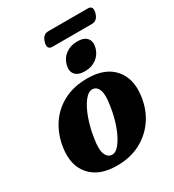

<svg xmlns="http://www.w3.org/2000/svg" viewBox="-191 -898 925 1019"><g transform="rotate(-30 271.0 -388.5)"><path d="M323 -469Q428 -467.5 480.5 -406.8Q533 -346 519.5 -245.5Q510 -170 470.5 -111.5Q431 -53 366.8 -20Q302.5 13 218.5 11.5Q115.5 10 62.8 -50Q10 -110 23.5 -211Q33.5 -285 71 -343.8Q108.5 -402.5 172 -436.2Q235.5 -470 323 -469ZM229 -52Q254 -50 278.5 -81.8Q303 -113.5 322.2 -165.8Q341.5 -218 350.5 -279Q361.5 -344 351 -373.5Q340.5 -403 315 -405.5Q288.5 -407 263.2 -374Q238 -341 219 -287.5Q200 -234 191.5 -175.5Q181 -112 192.2 -83Q203.5 -54 229 -52ZM328 -507.5Q287 -507.5 268.8 -528.8Q250.5 -550 260.5 -587Q270 -623 299.5 -644.2Q329 -665.5 370 -665.5Q411.5 -665.5 429.2 -644.2Q447 -623 437.5 -587Q427.5 -550.5 398.5 -529Q369.5 -507.5 328 -507.5ZM219.5 -747.5Q230.5 -789 265.5 -789H506.5Q540.5 -789 529.5 -747.5Q518.5 -706.5 484 -706.5H243Q208.5 -706.5 219.5 -747.5Z"/></g></svg>

Font: Fraunces 72pt S050
Style: Bold Italic
Weight: 700
Italic angle: -16°
Version: Version 1.000; ttfautohint (v1.8.3)